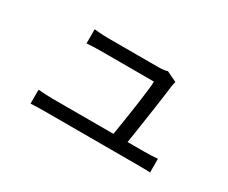

<svg xmlns="http://www.w3.org/2000/svg" viewBox="-85 -749 1169 985"><g transform="rotate(30 500.0 -256.5)"><path d="M736.8 -475.8Q734.7 -469 732.8 -460.2Q730.9 -451.4 730.1 -444.9Q727.7 -422.4 722.2 -383.3Q716.7 -344.1 709.9 -296.9Q703.1 -249.8 696.1 -203.2Q689.1 -156.7 683.3 -118.4Q677.5 -80 673.5 -59.2H589.5Q592.8 -75.8 598.5 -111.3Q604.1 -146.9 611.3 -192Q618.5 -237 624.7 -282.7Q630.9 -328.4 635.6 -365.9Q640.2 -403.4 640.6 -422.8Q621.8 -422.8 587.1 -422.8Q552.3 -422.8 510.6 -422.8Q468.8 -422.8 429 -422.8Q389.1 -422.8 360.4 -422.8Q331.8 -422.8 323.4 -422.8Q301.4 -422.8 281.5 -421.9Q261.6 -421 242.9 -419.6V-503.6Q255 -502.2 268.5 -501Q282 -499.8 296 -499.1Q310 -498.4 322.4 -498.4Q333.9 -498.4 362.9 -498.4Q392 -498.4 429.7 -498.4Q467.4 -498.4 506.4 -498.4Q545.4 -498.4 577.4 -498.4Q609.5 -498.4 626.2 -498.4Q634.5 -498.4 644.4 -499.3Q654.3 -500.2 663 -501.7Q671.8 -503.2 675.7 -505.3ZM148.6 -91Q167.1 -89.6 188.2 -88.2Q209.3 -86.8 231.8 -86.8Q245.4 -86.8 286.5 -86.8Q327.6 -86.8 384.9 -86.8Q442.3 -86.8 504.9 -86.8Q567.4 -86.8 624.7 -86.8Q682 -86.8 723.1 -86.8Q764.3 -86.8 777.1 -86.8Q793.5 -86.8 816.9 -87.7Q840.3 -88.6 856.2 -90V-9Q847.1 -10 833.2 -10.2Q819.3 -10.4 805.2 -10.6Q791.1 -10.8 779.7 -10.8Q765.9 -10.8 723.9 -10.8Q681.8 -10.8 624 -10.8Q566.3 -10.8 503.3 -10.8Q440.3 -10.8 383.1 -10.8Q325.9 -10.8 285 -10.8Q244.2 -10.8 231.8 -10.8Q209.3 -10.8 190.4 -10.3Q171.4 -9.8 148.6 -8.4Z"/></g></svg>

Font: Noto Sans HK Thin
Style: Regular
Weight: 100
Designer: Ryoko NISHIZUKA 西塚涼子 (kana, bopomofo & ideographs); Paul D. Hunt (Latin, Greek & Cyrillic); Sandoll Communications 산돌커뮤니
Foundry: Adobe
Version: Version 2.004-H2;hotconv 1.0.118;makeotfexe 2.5.65603